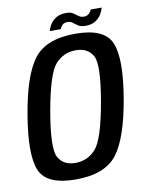

<svg xmlns="http://www.w3.org/2000/svg" viewBox="-88 -847 697 915"><g transform="rotate(-10 260.5 -390.0)"><path d="M205 4.5Q64 4.5 31.5 -72.8Q-1 -150 30.5 -337.5Q62 -526 121.2 -603Q180.5 -680 321.5 -680Q462.5 -680 495 -602.2Q527.5 -524.5 496 -337.5Q464 -148.5 404.8 -72Q345.5 4.5 205 4.5ZM216.5 -73.5Q275.5 -73.5 315.2 -117.8Q355 -162 386 -337.5Q417 -514.5 392.8 -558.2Q368.5 -602 310 -602Q251 -602 211.5 -558.2Q172 -514.5 140.5 -337.5Q110 -162 134 -117.8Q158 -73.5 216.5 -73.5ZM377.5 -708.5Q355 -708.5 342.2 -716.8Q329.5 -725 319.5 -733.2Q309.5 -741.5 295 -741.5Q278 -741.5 269 -731.8Q260 -722 258.5 -713.5H204.5Q207 -726 216.8 -742.8Q226.5 -759.5 245.5 -772.2Q264.5 -785 296 -785Q317.5 -785 329.5 -777Q341.5 -769 351.8 -761Q362 -753 378 -753Q393 -753 402.5 -762.8Q412 -772.5 414 -781H467.5Q465 -769 455.8 -752Q446.5 -735 427.5 -721.8Q408.5 -708.5 377.5 -708.5Z"/></g></svg>

Font: Anybody Medium
Style: Italic
Weight: 500
Italic angle: -10°
Designer: Tyler Finck
Foundry: Etcetera Type Company
Version: Version 1.010; ttfautohint (v1.8.3) -l 8 -r 50 -G 200 -x 14 